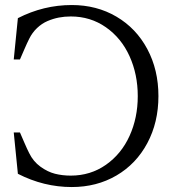

<svg xmlns="http://www.w3.org/2000/svg" viewBox="-20 -736 691 771"><path d="M268.1 15.1Q155.8 15.1 51.8 -38.1L35.2 -204.1H60.1Q64.9 -193.4 77.1 -164.8Q89.4 -136.2 97.2 -121.1Q113.3 -87.9 142.1 -66.9Q170.9 -45.9 200.7 -38.3Q230.5 -30.8 264.2 -30.8Q343.3 -30.8 405.3 -74.2Q467.3 -117.7 500.2 -190.2Q533.2 -262.7 533.2 -350.1Q533.2 -437.5 500.2 -510.3Q467.3 -583 405.3 -626.5Q343.3 -669.9 264.2 -669.9Q239.3 -669.9 216.3 -665.5Q193.4 -661.1 170.7 -651.4Q147.9 -641.6 128.7 -623.3Q109.4 -605 97.2 -580.1Q89.4 -564.9 77.1 -536.4Q64.9 -507.8 60.1 -497.1H35.2L51.8 -663.1Q154.8 -715.8 268.1 -715.8Q368.2 -715.8 447.5 -669.2Q526.9 -622.6 571.5 -539.1Q616.2 -455.6 616.2 -350.1Q616.2 -244.6 571.5 -161.1Q526.9 -77.6 447.5 -31.2Q368.2 15.1 268.1 15.1Z"/></svg>

Font: LT Superior Serif
Style: Regular
Weight: 400
Designer: Daniel Lyons
Foundry: LyonsType
Version: Version 2.120;FEAKit 1.0